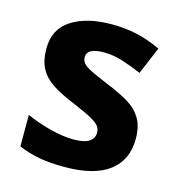

<svg xmlns="http://www.w3.org/2000/svg" viewBox="-89 -635 676 724"><g transform="rotate(15 248.5 -273.0)"><path d="M459 -162Q459 -79 400.5 -34.5Q342 10 226 10Q169 10 128 2.5Q87 -5 46 -22V-145Q90 -125 141 -112Q192 -99 231 -99Q275 -99 293.5 -112Q312 -125 312 -146Q312 -160 304.5 -171Q297 -182 272 -196Q247 -210 194 -232Q143 -253 110 -275Q77 -297 61 -327.5Q45 -358 45 -404Q45 -480 104 -518Q163 -556 261 -556Q312 -556 358 -546Q404 -536 453 -513L408 -406Q368 -423 332 -434.5Q296 -446 259 -446Q193 -446 193 -410Q193 -397 201.5 -386.5Q210 -376 234.5 -364Q259 -352 307 -332Q354 -313 388 -292.5Q422 -272 440.5 -241Q459 -210 459 -162Z"/></g></svg>

Font: Noto IKEA Arabic
Style: Bold
Weight: 700
Designer: Monotype Design Team
Foundry: Monotype Imaging Inc.
Version: Version 1.200